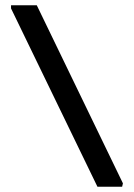

<svg xmlns="http://www.w3.org/2000/svg" viewBox="-20 -711 510 731"><path d="M351 0 22 -679V-691H120L448 -13L445 0Z"/></svg>

Font: Kreon Light
Style: Regular
Weight: 400
Version: Version 2.002